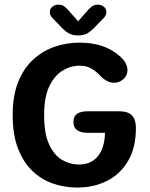

<svg xmlns="http://www.w3.org/2000/svg" viewBox="-20 -812 659 842"><path d="M318.5 10.5Q263 10.5 212.2 -7Q161.5 -24.5 121.8 -62.5Q82 -100.5 58.8 -161Q35.5 -221.5 35.5 -307.5Q35.5 -393.5 60.2 -454Q85 -514.5 127 -552.2Q169 -590 221.2 -607.5Q273.5 -625 328.5 -625Q384.5 -625 428.8 -610Q473 -595 506 -565Q523 -550.5 531 -534.8Q539 -519 539 -504Q539 -480.5 520.8 -464.8Q502.5 -449 480.5 -449Q464 -449 449 -457Q434 -465 422.5 -477Q407.5 -494 384.8 -509Q362 -524 329.5 -524Q290.5 -524 254.8 -502.5Q219 -481 196.2 -433.5Q173.5 -386 173.5 -307.5Q173.5 -226 195.5 -178.5Q217.5 -131 252.2 -110.8Q287 -90.5 326.5 -90.5Q362 -90.5 387 -106.8Q412 -123 425.8 -154.2Q439.5 -185.5 440.5 -229.5H365Q336 -229.5 319 -240.8Q302 -252 302 -277Q302 -302 318.2 -313Q334.5 -324 363.5 -324H503Q541.5 -324 558.8 -305.5Q576 -287 576 -251.5Q576 -165 542 -106.8Q508 -48.5 449.8 -19Q391.5 10.5 318.5 10.5ZM435 -733 406 -703.5Q385.5 -680.5 367.5 -668.5Q349.5 -656.5 322.5 -656.5Q295.5 -656.5 277.2 -668.5Q259 -680.5 238.5 -703.5L210 -733Q198.5 -745.5 198.5 -758.5Q198.5 -773 209.2 -782.2Q220 -791.5 237 -791.5Q252 -791.5 262.2 -783.8Q272.5 -776 283 -763.5L322.5 -718.5L362 -763.5Q371.5 -775 382.2 -783.2Q393 -791.5 407.5 -791.5Q425 -791.5 435.8 -782.2Q446.5 -773 446.5 -758.5Q446.5 -753 444 -746.5Q441.5 -740 435 -733Z"/></svg>

Font: Sono ExtraLight Monospace SemiBold
Style: Regular
Weight: 600
Version: Version 2.112